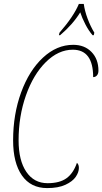

<svg xmlns="http://www.w3.org/2000/svg" viewBox="-20 -951 523 981"><path d="M47 -234Q47 -367 88 -479Q129 -591 199.5 -656.5Q270 -722 354 -722Q412 -722 447.5 -685.5Q483 -649 483 -590Q483 -575 475.5 -566Q468 -557 456 -557Q456 -697 352 -697Q278 -697 214 -633.5Q150 -570 112.5 -463.5Q75 -357 75 -234Q75 -131 114.5 -73Q154 -15 223 -15Q285 -15 320 -40.5Q355 -66 373 -119Q383 -111 383 -93Q383 -71 367 -47.5Q351 -24 314.5 -7Q278 10 221 10Q137 10 92 -54.5Q47 -119 47 -234ZM284 -784Q357 -868 383 -931H408Q413 -895 427.5 -856Q442 -817 462 -784L459 -771H453Q433 -794 416 -827Q399 -860 390 -888Q352 -826 287 -771H281Z"/></svg>

Font: Noto Serif CondThin
Style: Italic
Weight: 250
Width: 3
Italic angle: -12°
Designer: Monotype Design Team
Foundry: Monotype Imaging Inc.
Version: Version 1.001